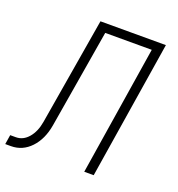

<svg xmlns="http://www.w3.org/2000/svg" viewBox="-153 -839 885 954"><g transform="rotate(20 290.0 -362.5)"><path d="M-20 5 -12 -45H18Q56 -45 84 -77.5Q112 -110 121 -164L216 -730H562L446 0H396L504 -684H258L171 -164Q158 -87 114.5 -41Q71 5 10 5Z"/></g></svg>

Font: JetBrains Mono Thin
Style: Italic
Weight: 100
Italic angle: -9°
Monospace: yes
Designer: Philipp Nurullin, Konstantin Bulenkov
Foundry: JetBrains
Version: Version 2.305; ttfautohint (v1.8.4.7-5d5b)